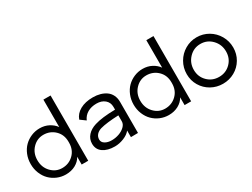

<svg xmlns="http://www.w3.org/2000/svg" viewBox="-56 -1290 2442 1860"><g transform="rotate(-30 1165.0 -360.0)"><path d="M534.2 -730V0H460.9V-86.9Q437.5 -43.5 390.4 -17.8Q343.3 7.8 282.2 7.8Q232.4 7.8 187.3 -11.2Q142.1 -30.3 108.4 -63.7Q74.7 -97.2 54.9 -145.8Q35.2 -194.3 35.2 -250Q35.2 -305.7 54.9 -354.2Q74.7 -402.8 108.4 -436.3Q142.1 -469.7 187.3 -488.8Q232.4 -507.8 282.2 -507.8Q337.9 -507.8 382.8 -484.1Q427.7 -460.4 454.1 -422.9V-730ZM109.9 -250Q109.9 -169.9 160.6 -116.9Q211.4 -64 282.2 -64Q356.9 -64 408.9 -114.3Q460.9 -164.6 460.9 -244.1V-255.9Q460.9 -335 408.9 -385Q356.9 -435.1 282.2 -435.1Q211.4 -435.1 160.6 -382.3Q109.9 -329.6 109.9 -250Z M879.4 -509.8Q922.9 -509.8 960 -499.3Q997.1 -488.8 1025.6 -468.5Q1054.2 -448.2 1070.3 -415.3Q1086.4 -382.3 1086.4 -339.8V-94.2V7.8L1006.8 8.8V-64.9Q980 -30.8 929.2 -10.5Q878.4 9.8 828.6 9.8Q747.6 9.8 698 -24.7Q648.4 -59.1 648.4 -124Q648.4 -175.8 682.9 -214.4Q717.3 -252.9 776.9 -271Q857.9 -296.4 1006.8 -298.8V-330.1Q1006.8 -379.4 971.4 -409.7Q936 -439.9 879.4 -439.9Q821.3 -439.9 779.1 -415.8Q736.8 -391.6 716.8 -345.2L657.7 -388.2Q677.2 -444.8 735.1 -477.3Q793 -509.8 879.4 -509.8ZM728.5 -124Q728.5 -93.3 758.3 -75.2Q788.1 -57.1 832.5 -57.1Q873.5 -57.1 913.1 -70.8Q952.6 -84.5 979.7 -110.6Q1006.8 -136.7 1006.8 -168V-234.9Q872.1 -229.5 801.8 -210Q768.6 -200.2 748.5 -178Q728.5 -155.8 728.5 -124Z M1685.5 -730V0H1612.3V-86.9Q1588.9 -43.5 1541.7 -17.8Q1494.6 7.8 1433.6 7.8Q1383.8 7.8 1338.6 -11.2Q1293.5 -30.3 1259.8 -63.7Q1226.1 -97.2 1206.3 -145.8Q1186.5 -194.3 1186.5 -250Q1186.5 -305.7 1206.3 -354.2Q1226.1 -402.8 1259.8 -436.3Q1293.5 -469.7 1338.6 -488.8Q1383.8 -507.8 1433.6 -507.8Q1489.3 -507.8 1534.2 -484.1Q1579.1 -460.4 1605.5 -422.9V-730ZM1261.2 -250Q1261.2 -169.9 1312 -116.9Q1362.8 -64 1433.6 -64Q1508.3 -64 1560.3 -114.3Q1612.3 -164.6 1612.3 -244.1V-255.9Q1612.3 -335 1560.3 -385Q1508.3 -435.1 1433.6 -435.1Q1362.8 -435.1 1312 -382.3Q1261.2 -329.6 1261.2 -250Z M1779.8 -248Q1779.8 -319.8 1814.7 -380.4Q1849.6 -440.9 1909.7 -476.1Q1969.7 -511.2 2040 -511.2Q2110.4 -511.2 2170.2 -476.1Q2230 -440.9 2264.9 -380.4Q2299.8 -319.8 2299.8 -248Q2299.8 -176.8 2264.9 -117.9Q2230 -59.1 2170.4 -25.6Q2110.8 7.8 2040 7.8Q1969.2 7.8 1909.7 -25.6Q1850.1 -59.1 1814.9 -117.9Q1779.8 -176.8 1779.8 -248ZM1859.9 -250Q1859.9 -172.9 1911.9 -120.8Q1963.9 -68.8 2040 -68.8Q2116.2 -68.8 2168.2 -120.8Q2220.2 -172.9 2220.2 -250Q2220.2 -327.6 2168 -382.3Q2115.7 -437 2040 -437Q1964.4 -437 1912.1 -382.3Q1859.9 -327.6 1859.9 -250Z"/></g></svg>

Font: Human Sans
Style: Regular
Weight: 400
Designer: Tim Radville
Foundry: Continuum
Version: Version 1.000;FEAKit 1.0